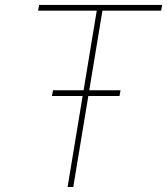

<svg xmlns="http://www.w3.org/2000/svg" viewBox="-20 -747 668 767"><path d="M132.1 -704.5 136.4 -727.3H627.8L623.6 -704.5H389.2L272.7 0H250L366.5 -704.5ZM187.5 -363.6 191.8 -386.4H461.6L457.4 -363.6Z"/></svg>

Font: Inter Thin  BETA
Style: Italic
Weight: 100
Italic angle: -9.39999°
Designer: Rasmus Andersson
Foundry: rsms
Version: Version 3.011;git-f93a4a705